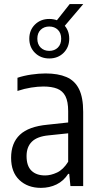

<svg xmlns="http://www.w3.org/2000/svg" viewBox="-20 -910 486 939"><path d="M180.2 8.8Q115.5 8.8 74.9 -29.5Q34.3 -67.9 34.3 -138.2Q34.3 -210.5 77.3 -251Q120.3 -291.5 212.2 -300.1L331.7 -313L342.1 -261L217.7 -248Q162.4 -242.8 136.2 -217.4Q109.9 -191.9 109.9 -146.8Q109.9 -98.3 133.9 -75.2Q157.8 -52 200.7 -52Q228.6 -52 259.1 -66.3Q289.6 -80.6 313.4 -119V-366.2Q313.4 -413.2 300 -439.5Q286.6 -465.7 259.7 -476.3Q232.8 -486.9 192.2 -486.9Q165.4 -486.9 132.1 -481.7Q98.8 -476.4 65.4 -465.2V-529.6Q95.1 -539.7 132.7 -545.3Q170.3 -550.8 203 -550.8Q263.7 -550.8 304.7 -533.3Q345.7 -515.9 366.3 -474.7Q386.8 -433.5 386.8 -363.1V0H324.4L318.5 -59.7H313.5Q290.9 -24.7 256.5 -8Q222 8.8 180.2 8.8ZM220.9 -624.1Q178.9 -624.1 151.1 -651.5Q123.3 -679 123.3 -720.7Q123.3 -762.8 151.1 -790.1Q178.9 -817.3 220.9 -817.3Q263.4 -817.3 291 -790.1Q318.6 -762.8 318.6 -720.7Q318.6 -679 291 -651.5Q263.4 -624.1 220.9 -624.1ZM220.9 -661.2Q246.6 -661.2 262.9 -677.2Q279.2 -693.3 279.2 -720.7Q279.2 -748.6 262.9 -764.4Q246.6 -780.3 220.9 -780.3Q195.4 -780.3 179 -764.4Q162.6 -748.6 162.6 -720.7Q162.6 -693.3 179 -677.2Q195.4 -661.2 220.9 -661.2ZM285.6 -770.7 244.6 -793.6 320.8 -890H387.1Z"/></svg>

Font: Encode Sans Condensed Thin
Style: Regular
Weight: 100
Width: 3
Designer: Multiple Designers
Foundry: Impallari Type
Version: Version 3.002